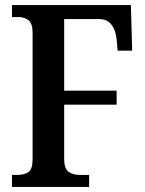

<svg xmlns="http://www.w3.org/2000/svg" viewBox="-20 -734 571 754"><path d="M27 0V-47H46Q76 -47 92 -58.5Q108 -70 108 -108V-605Q108 -642 92 -654.5Q76 -667 52 -667H27V-714H494L499 -535H442L438 -580Q434 -617 417 -638Q400 -659 370 -659H232V-378H438V-323H232V-111Q232 -73 248.5 -60Q265 -47 294 -47H330V0Z"/></svg>

Font: Noto Serif Hebrew Condensed SemiBold
Style: Regular
Weight: 600
Width: 3
Designer: Monotype Design Team
Foundry: Monotype Imaging Inc.
Version: Version 2.004; ttfautohint (v1.8.4.7-5d5b)